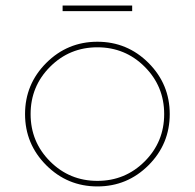

<svg xmlns="http://www.w3.org/2000/svg" viewBox="-20 -660 700 690"><path d="M205 -620V-640H455V-620ZM513.8 -66.2Q437.5 10 330 10Q222.5 10 146.2 -66.2Q70 -142.5 70 -250Q70 -357.5 146.2 -433.8Q222.5 -510 330 -510Q437.5 -510 513.8 -433.8Q590 -357.5 590 -250Q590 -142.5 513.8 -66.2ZM160 -80Q230 -10 330 -10Q430 -10 500 -80Q570 -150 570 -250Q570 -350 500 -420Q430 -490 330 -490Q230 -490 160 -420Q90 -350 90 -250Q90 -150 160 -80Z"/></svg>

Font: Now Thin
Style: Regular
Weight: 250
Designer: Alfredo Marco Pradil
Foundry: Alfredo Marco Pradil
Version: Version 1.002;PS 001.002;hotconv 1.0.88;makeotf.lib2.5.64775